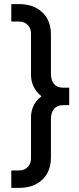

<svg xmlns="http://www.w3.org/2000/svg" viewBox="-20 -765 384 935"><path d="M35 150V65H73Q100 65 116 47.5Q132 30 131 1V-183Q128 -256 182 -296Q127 -340 131 -413V-597Q132 -625 116 -642.5Q100 -660 73 -660H35V-745H73Q144 -745 186 -705Q228 -665 228 -598V-406Q228 -375 243 -356.5Q258 -338 288 -338H317V-253H288Q258 -253 243 -234.5Q228 -216 228 -185V2Q228 70 186 110Q144 150 73 150Z"/></svg>

Font: Pitagon Sans Text Medium
Style: Regular
Weight: 500
Designer: Travis Tran
Foundry: Pitagon
Version: Version 1.000; ttfautohint (v1.8.4.7-5d5b);gftools[0.9.26]